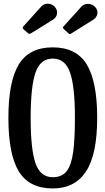

<svg xmlns="http://www.w3.org/2000/svg" viewBox="-20 -1021 578 1052"><path d="M26 -375Q26 -574.5 83 -668Q140 -761.5 269 -761.5Q398 -761.5 455.2 -668Q512.5 -574.5 512.5 -375Q512.5 -175.5 451.5 -82Q390.5 11.5 269 11.5Q140 11.5 83 -82Q26 -175.5 26 -375ZM148 -375Q148 -203 174.5 -126.5Q201 -50 269 -50Q319.5 -50 345.5 -83.5Q371.5 -117 381 -188.8Q390.5 -260.5 390.5 -375Q390.5 -547 363.8 -623.5Q337 -700 269 -700Q201 -700 174.5 -623.5Q148 -547 148 -375ZM129 -843.5 110.5 -858.5Q103 -866.5 104.5 -871Q106 -875.5 113.5 -882.5L204.5 -983.5Q220.5 -1001.5 243.2 -1000.8Q266 -1000 280.5 -983Q295.5 -966 292.5 -945.8Q289.5 -925.5 270 -913L159.5 -844.5Q148.5 -837.5 143 -835.8Q137.5 -834 129 -843.5ZM352.5 -841 333 -858Q325.5 -866 324.8 -869.2Q324 -872.5 331.5 -880L425 -983.5Q441.5 -1001.5 464.8 -999.8Q488 -998 502.5 -981.5Q517.5 -964 513.2 -944.2Q509 -924.5 491 -913L370.5 -837.5Q363.5 -833 360.8 -834.2Q358 -835.5 352.5 -841Z"/></svg>

Font: Besley* Condensed Medium
Style: Regular
Weight: 500
Width: 3
Designer: Owen Earl
Foundry: indestructible type*
Version: Version 3.000; ttfautohint (v1.8.3)